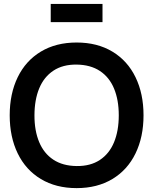

<svg xmlns="http://www.w3.org/2000/svg" viewBox="-20 -954 790 989"><path d="M241.3 -840V-933.7H508V-840ZM374.7 15Q268.4 15 190.5 -31.8Q112.6 -78.7 71.3 -163.6Q30 -248.5 30 -360Q30 -471.5 71.3 -556.4Q112.6 -641.3 190.5 -688.2Q268.4 -735 374.7 -735Q480.9 -735 558.8 -688.2Q636.8 -641.3 678 -556.4Q719.3 -471.5 719.3 -360Q719.3 -248.5 678 -163.6Q636.8 -78.7 558.8 -31.8Q480.9 15 374.7 15ZM374.7 -98.7Q445.6 -97.8 494.3 -130Q543 -162.2 567.4 -221.2Q591.8 -280.2 591.8 -360Q591.8 -439.4 567.4 -498Q543 -556.5 494.5 -588.5Q446 -620.5 374.7 -621.3Q303.8 -622.2 255.1 -590Q206.4 -557.8 182 -498.8Q157.7 -439.9 157.5 -360Q157.3 -280.7 181.8 -222.1Q206.2 -163.5 254.8 -131.5Q303.3 -99.5 374.7 -98.7Z"/></svg>

Font: Manrope
Style: Regular
Weight: 400
Designer: Mikhail Sharanda
Foundry: Mikhail Sharanda
Version: Version 4.503